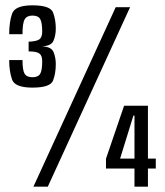

<svg xmlns="http://www.w3.org/2000/svg" viewBox="-20 -701 620 721"><path d="M101.5 -372Q35.5 -372 25 -403Q14.5 -434 14.5 -475.5H64.5Q64.5 -438 72.2 -424.5Q80 -411 102 -411Q123.5 -411 131 -424Q138.5 -437 138.5 -471Q138.5 -492 128 -500Q117.5 -508 87.5 -508V-544.5Q117 -545.5 127.8 -553.2Q138.5 -561 138.5 -582Q138.5 -616 131 -629.2Q123.5 -642.5 102 -642.5Q81 -642.5 72.8 -628.5Q64.5 -614.5 64.5 -572.5H14.5Q14.5 -617.5 25.2 -649.2Q36 -681 101.5 -681Q168.5 -681 179 -654.5Q189.5 -628 189.5 -593.5Q189.5 -568.5 181 -548.2Q172.5 -528 136.5 -527Q173 -526 181.2 -505.2Q189.5 -484.5 189.5 -460.5Q189.5 -425 179.2 -398.5Q169 -372 101.5 -372ZM105.5 0 414.5 -674H468.5L159.5 0ZM485 0V-68H378V-105L446 -304H535.5V-105.5H565V-68H535.5V0ZM431 -105.5H485V-267H481Z"/></svg>

Font: Anybody Condensed Medium
Style: Regular
Weight: 500
Width: 3
Designer: Tyler Finck
Foundry: Etcetera Type Company
Version: Version 1.010; ttfautohint (v1.8.3) -l 8 -r 50 -G 200 -x 14 